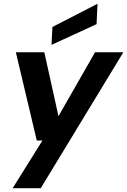

<svg xmlns="http://www.w3.org/2000/svg" viewBox="-20 -778 674 1018"><path d="M47 220 205 -33H175L64 -501H215L290 -162L484 -501H634L196 220ZM253 -540 258 -635 497 -758 492 -650Z"/></svg>

Font: DM Sans 18pt ExtraBold
Style: Italic
Weight: 800
Italic angle: -10°
Designer: Colophon Foundry, Jonny Pinhorn
Foundry: Colophon Foundry
Version: Version 4.004;gftools[0.9.30]